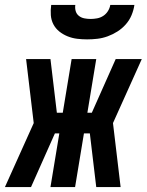

<svg xmlns="http://www.w3.org/2000/svg" viewBox="-61 -760 596 780"><path d="M-41 0 76 -260 45 -520H144L170 -302H194L230 -520H330L294 -302H312L409 -520H515L398 -260L429 0H330L304 -218H280L244 0H144L180 -218H162L65 0ZM293 -600Q272 -600 252 -602.5Q232 -605 213.5 -612.5Q195 -620 180 -632Q165 -644 156 -661Q147 -678 145.5 -698.5Q144 -719 147 -740H245Q243 -727 246.5 -715Q250 -703 259.5 -695.5Q269 -688 281.5 -685.5Q294 -683 307 -683Q320 -683 333.5 -685.5Q347 -688 358.5 -695.5Q370 -703 377.5 -715Q385 -727 387 -740H485Q482 -719 473.5 -698.5Q465 -678 450 -661Q435 -644 416 -632Q397 -620 376.5 -612.5Q356 -605 335 -602.5Q314 -600 293 -600Z"/></svg>

Font: Iosevka Extrabold Oblique
Style: Regular
Weight: 800
Italic angle: -9°
Monospace: yes
Designer: Belleve Invis
Foundry: Belleve Invis
Version: Version 32.5.0; ttfautohint (v1.8.4)